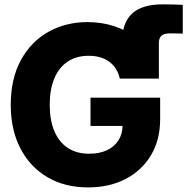

<svg xmlns="http://www.w3.org/2000/svg" viewBox="-20 -839 849 871"><path d="M533.7 -482.4V-649.9Q533.7 -734.4 578.6 -776.9Q623.5 -819.3 718.3 -819.3Q746.6 -819.3 770 -818.6Q793.5 -817.9 809.1 -816.9V-686.5Q799.3 -687 783.2 -687.3Q767.1 -687.5 749.5 -687.5Q724.1 -687.5 712.4 -676.8Q700.7 -666 700.7 -643.6V-482.4ZM379.4 11.2Q274.4 11.2 195.6 -34.9Q116.7 -81.1 72.8 -165.3Q28.8 -249.5 28.8 -363.3Q28.8 -481.9 74.7 -566.2Q120.6 -650.4 199.7 -694.6Q278.8 -738.8 377 -738.8Q440.9 -738.8 497.1 -720.5Q553.2 -702.1 596.7 -668Q640.1 -633.8 667.5 -586.9Q694.8 -540 700.7 -482.4H523.4Q518.1 -506.3 506.3 -525.6Q494.6 -544.9 476.6 -558.3Q458.5 -571.8 435.1 -578.9Q411.6 -585.9 382.3 -585.9Q326.7 -585.9 287.1 -559.6Q247.6 -533.2 226.6 -483.6Q205.6 -434.1 205.6 -363.8Q205.6 -293.5 226.6 -243.9Q247.6 -194.3 287.6 -168Q327.6 -141.6 384.3 -141.6Q431.6 -141.6 465.6 -157.7Q499.5 -173.8 517.8 -203.1Q536.1 -232.4 536.1 -271.5L573.7 -267.6H390.6V-396H706.5V-298.3Q706.5 -204.6 665 -135Q623.5 -65.4 549.8 -27.1Q476.1 11.2 379.4 11.2Z"/></svg>

Font: Inter 28pt ExtraBold
Style: Regular
Weight: 800
Designer: Rasmus Andersson
Foundry: rsms
Version: Version 4.001;git-66647c0bb